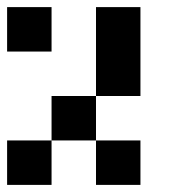

<svg xmlns="http://www.w3.org/2000/svg" viewBox="-20 -395 540 540"><path d="M125 -375V-250H0V-375ZM375 -375V-125H250V-375ZM250 -125V0H125V-125ZM125 0V125H0V0ZM375 0V125H250V0Z"/></svg>

Font: Bytesized
Style: Regular
Weight: 400
Monospace: yes
Designer: baltdev
Version: Version 1.000